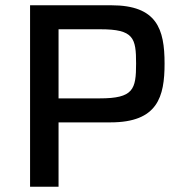

<svg xmlns="http://www.w3.org/2000/svg" viewBox="-20 -708 691 728"><path d="M94 0H202V-244H399C578 -244 604 -341 604 -467C604 -598 575 -688 402 -688H94ZM202 -335V-597H361C487 -597 496 -564 496 -467C496 -369 486 -335 358 -335Z"/></svg>

Font: Saira UNSAM Medium SC
Style: Regular
Weight: 500
Designer: Hector Gatti with collaboration of the Omnibus-Type team
Foundry: Omnibus-Type
Version: Version 1.072;PS 001.072;hotconv 1.0.88;makeotf.lib2.5.64775